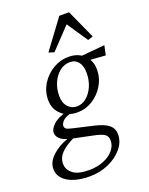

<svg xmlns="http://www.w3.org/2000/svg" viewBox="-198 -729 805 1034"><g transform="rotate(-20 205.0 -211.5)"><path d="M133.8 222.7Q82 222.7 43.5 210Q4.9 197.3 -16.6 173.8Q-38.1 150.4 -38.1 118.2Q-38.1 79.1 -2.4 44.9Q33.2 10.7 93.8 -10.7L126 -3.9Q72.3 21.5 46.4 48.3Q20.5 75.2 20.5 109.4Q20.5 143.6 49.8 166.5Q79.1 189.5 141.6 189.5Q188.5 189.5 225.6 174.3Q262.7 159.2 283.7 133.8Q304.7 108.4 304.7 79.1Q304.7 54.7 288.1 43Q271.5 31.2 223.6 21.5L106.4 -2.9L94.7 -6.8Q61.5 -14.6 45.9 -30.3Q30.3 -45.9 30.3 -64.5Q30.3 -85.9 55.2 -109.9Q80.1 -133.8 139.6 -150.4L148.4 -130.9Q117.2 -122.1 104.5 -107.9Q91.8 -93.8 91.8 -82Q91.8 -70.3 99.6 -64.5Q107.4 -58.6 133.8 -52.7L252 -25.4Q305.7 -12.7 329.6 7.8Q353.5 28.3 353.5 61.5Q353.5 104.5 322.8 141.6Q292 178.7 241.7 200.7Q191.4 222.7 133.8 222.7ZM190.4 -124Q133.8 -124 98.1 -156.2Q62.5 -188.5 62.5 -239.3Q62.5 -290 88.4 -331.5Q114.3 -373 155.8 -397.5Q197.3 -421.9 245.1 -421.9Q283.2 -421.9 310.1 -406.2Q336.9 -390.6 351.6 -364.7Q366.2 -338.9 366.2 -306.6Q366.2 -256.8 341.3 -215.3Q316.4 -173.8 276.4 -148.9Q236.3 -124 190.4 -124ZM197.3 -155.3Q227.5 -155.3 252.4 -175.8Q277.3 -196.3 292.5 -231Q307.6 -265.6 307.6 -307.6Q307.6 -347.7 290 -370.1Q272.5 -392.6 241.2 -392.6Q210 -392.6 183.6 -372.1Q157.2 -351.6 141.6 -316.9Q126 -282.2 126 -241.2Q126 -201.2 146.5 -178.2Q167 -155.3 197.3 -155.3ZM436.5 -360.4 340.8 -367.2 300.8 -401.4 448.2 -415ZM405.3 -480.5 376 -470.7 272.5 -624H328.1L182.6 -470.7L151.4 -480.5L274.4 -646.5H330.1Z"/></g></svg>

Font: Crimson Pro ExtraLight
Style: Italic
Weight: 250
Italic angle: -12°
Designer: Jacques Le Bailly
Foundry: Baron von Fonthausen
Version: Version 1.003